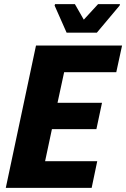

<svg xmlns="http://www.w3.org/2000/svg" viewBox="-20 -908 610 928"><path d="M8 0 154 -688H570L542 -559H290L258 -411H473L446 -284H231L198 -129H450L423 0ZM302 -750 244 -881 246 -888H342L385 -813L454 -888H560L558 -881L448 -750Z"/></svg>

Font: Saira Semi Condensed
Style: Bold Italic
Weight: 700
Width: 4
Italic angle: -12°
Designer: Hector Gatti with collaboration of the Omnibus-Type team
Foundry: Omnibus-Type
Version: Version 1.001; ttfautohint (v1.8)